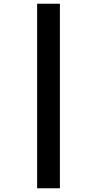

<svg xmlns="http://www.w3.org/2000/svg" viewBox="-20 -783 521 1029"><path d="M179 -763V226H301V-763Z"/></svg>

Font: Noto Sans Georgian SemiCondensed ExtraBold
Style: Regular
Weight: 800
Width: 4
Designer: Monotype Design Team, Akaki Razmadze
Foundry: Google LLC
Version: Version 2.005